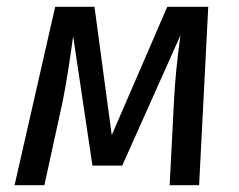

<svg xmlns="http://www.w3.org/2000/svg" viewBox="-20 -547 705 567"><path d="M568 0H481L494 -252Q498 -335 513 -443L341 -58H253L196 -440Q179 -316 165 -247L111 0H23L143 -527H259L310 -148L474 -527H595Z"/></svg>

Font: FiraGO
Style: Italic
Weight: 400
Italic angle: -8°
Designer: bBox Type GmbH
Foundry: bBox Type GmbH
Version: Version 1.001